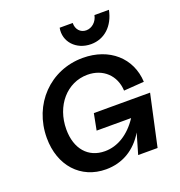

<svg xmlns="http://www.w3.org/2000/svg" viewBox="-166 -1089 1167 1245"><g transform="rotate(-20 418.0 -467.0)"><path d="M354 16C468 16 561 -40 621 -141L580 0H714L791 -354H403L381 -241H619C557 -147 475 -97 387 -97C272 -97 199 -181 199 -315C199 -478 306 -602 448 -602C556 -602 632 -530 637 -424L777 -434C769 -601 640 -715 457 -715C232 -715 61 -539 61 -306C61 -115 180 16 354 16ZM540 -780C633 -780 703 -845 724 -950H624C616 -907 581 -875 541 -875C501 -875 473 -906 474 -950H384C366 -858 438 -780 540 -780Z"/></g></svg>

Font: Uncut Sans
Style: Bold Italic
Weight: 700
Italic angle: -11°
Designer: Kasper Nordkvist
Foundry: UNCUT.wtf
Version: Version 1.304;Glyphs 3.2 (3246)